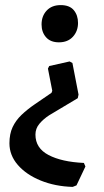

<svg xmlns="http://www.w3.org/2000/svg" viewBox="-20 -491 407 753"><path d="M265 242Q196 240 139.5 217Q83 194 50 156Q17 118 17 71Q17 34 29.5 7.5Q42 -19 64.5 -40.5Q87 -62 117 -82.5Q147 -103 182 -127L185 -135L168 -222L173 -232L253 -250L264 -244L288 -120L285 -106L173 -39Q150 -24 134.5 -5.5Q119 13 119 37Q119 90 170.5 117Q222 144 309 148L315 162L280 236ZM211 -325Q178 -325 160.5 -345Q143 -365 143 -395Q143 -428 163 -449.5Q183 -471 218 -471Q253 -471 269.5 -451Q286 -431 286 -401Q286 -369 266 -347Q246 -325 211 -325Z"/></svg>

Font: Alegreya SemiBold
Style: Regular
Weight: 600
Designer: Juan Pablo del Peral
Foundry: Huerta Tipografica
Version: Version 2.009